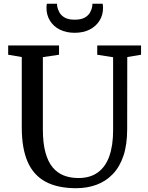

<svg xmlns="http://www.w3.org/2000/svg" viewBox="-20 -982 776 1010"><path d="M380.5 8Q283 8 219.5 -26.2Q156 -60.5 125.2 -131.2Q94.5 -202 94.5 -312V-682L23 -694V-743H290.5V-694L205.5 -681.5V-301.5Q205.5 -230 218.8 -181Q232 -132 256.5 -102.2Q281 -72.5 315.5 -59Q350 -45.5 393 -45.5Q454 -45.5 494.5 -74.8Q535 -104 555 -160.2Q575 -216.5 575 -296.5V-681L491.5 -694V-743H722V-694L649.5 -682L649 -302Q649 -220.5 629.2 -162Q609.5 -103.5 573 -65.8Q536.5 -28 487.5 -10Q438.5 8 380.5 8ZM373 -809.5Q328.5 -809.5 295.2 -826Q262 -842.5 243.2 -872.5Q224.5 -902.5 224.5 -940.5Q224.5 -946 225 -951.8Q225.5 -957.5 226.5 -962.5H280Q280 -960 280.2 -956.2Q280.5 -952.5 281 -948Q284 -932 293 -916Q302 -900 321 -889.2Q340 -878.5 373 -878.5Q406.5 -878.5 425.5 -889.2Q444.5 -900 453.5 -916Q462.5 -932 465 -948Q466 -952.5 466 -956.2Q466 -960 466 -962.5H520Q521 -957.5 521.5 -952Q522 -946.5 522 -940.5Q522 -902.5 503.2 -872.8Q484.5 -843 451 -826.2Q417.5 -809.5 373 -809.5Z"/></svg>

Font: Merriweather 24pt
Style: Regular
Weight: 400
Designer: Eben Sorkin
Foundry: Eben Sorkin
Version: Version 2.100